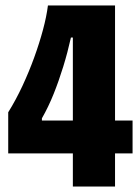

<svg xmlns="http://www.w3.org/2000/svg" viewBox="-20 -681 512 701"><path d="M10 -121V-271Q38 -316 62 -367.5Q86 -419 105 -471.5Q124 -524 137 -572.5Q150 -621 155 -661H400V0H246V-544H239Q227 -490 211 -438Q195 -386 176 -338.5Q157 -291 133 -249V-241H464V-121Z"/></svg>

Font: Bricolage Grotesque 48pt Condensed ExtraBold
Style: Regular
Weight: 800
Width: 3
Designer: Mathieu Triay
Foundry: Atelier Triay
Version: Version 1.001;gftools[0.9.33.dev8+g029e19f]